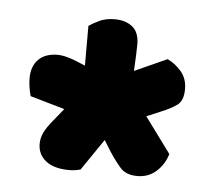

<svg xmlns="http://www.w3.org/2000/svg" viewBox="-34 -685 409 366"><g transform="rotate(5 170.5 -502.0)"><path d="M70 -572Q82 -572 101 -565L123 -556V-632Q130 -637 142.5 -643Q155 -649 172 -649Q193 -649 206 -638.5Q219 -628 219 -605Q219 -600 218.5 -585.5Q218 -571 217 -554L279 -582Q294 -575 305.5 -561.5Q317 -548 317 -528Q317 -506 305.5 -497.5Q294 -489 274 -481L248 -470L298 -402Q292 -382 277 -368.5Q262 -355 241 -355Q219 -355 208 -367.5Q197 -380 186 -397L173 -418L132 -358Q121 -355 111 -355Q81 -355 65.5 -367.5Q50 -380 50 -400Q50 -411 55 -421.5Q60 -432 70 -444L91 -470L25 -489Q20 -507 20 -523Q20 -546 33 -559Q46 -572 70 -572Z"/></g></svg>

Font: Baloo Da 2
Style: Bold
Weight: 700
Designer: Noopur Datye, Sulekha Rajkumar and Ek Type
Foundry: Ek Type
Version: Version 1.640;hotconv 1.0.111;makeotfexe 2.5.65597; ttfautoh